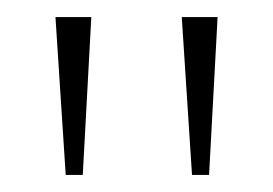

<svg xmlns="http://www.w3.org/2000/svg" viewBox="-20 -734 320 225"><path d="M205 -529 193 -714H235L225 -529ZM57 -529 45 -714H87L77 -529Z"/></svg>

Font: Noto Serif Bengali Thin
Style: Regular
Weight: 250
Version: Version 2.003